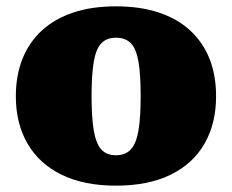

<svg xmlns="http://www.w3.org/2000/svg" viewBox="-20 -574 732 606"><path d="M662 -270Q662 -184 625.5 -120.5Q589 -57 518.5 -22.5Q448 12 346 12Q245 12 174.5 -22.5Q104 -57 67 -120.5Q30 -184 30 -270Q30 -336 51 -388.5Q72 -441 112.5 -478Q153 -515 211.5 -534.5Q270 -554 346 -554Q422 -554 481 -534.5Q540 -515 580.5 -477.5Q621 -440 641.5 -388Q662 -336 662 -270ZM269 -271Q269 -203 276 -162Q283 -121 299.5 -102.5Q316 -84 346 -84Q376 -84 393 -102.5Q410 -121 417 -162Q424 -203 424 -271Q424 -339 417 -379.5Q410 -420 393 -437.5Q376 -455 346 -455Q317 -455 300 -437.5Q283 -420 276 -379.5Q269 -339 269 -271Z"/></svg>

Font: Roboto Serif Black
Style: Regular
Weight: 900
Designer: Greg Gazdowicz
Foundry: Commercial Type
Version: Version 1.008